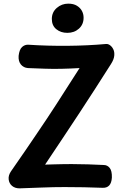

<svg xmlns="http://www.w3.org/2000/svg" viewBox="-20 -1019 683 1052"><path d="M133 -646Q109 -648 94.5 -665.5Q80 -683 82 -713Q86 -748 101 -761.5Q116 -775 135 -774Q241 -767 351 -768Q461 -769 561 -778Q572 -779 583 -771Q594 -763 601 -748.5Q608 -734 606 -713.5Q604 -693 588 -668Q544 -599 502 -533.5Q460 -468 416.5 -402Q373 -336 326.5 -266Q280 -196 227 -117Q255 -118 277 -118.5Q299 -119 321.5 -119.5Q344 -120 372 -120Q419 -120 462.5 -118.5Q506 -117 548 -115Q568 -115 581 -99Q594 -83 593 -46Q591 -16 578 -2.5Q565 11 542 10Q490 8 439.5 7Q389 6 334 6Q273 6 211 8.5Q149 11 87 13Q62 13 46 -0.5Q30 -14 27.5 -36Q25 -58 40 -80Q86 -146 120.5 -196.5Q155 -247 183 -288.5Q211 -330 236.5 -368Q262 -406 288 -446.5Q314 -487 345 -535.5Q376 -584 416 -646Q362 -643 316.5 -642Q271 -641 227 -642.5Q183 -644 133 -646ZM349 -839Q313 -839 288.5 -859Q264 -879 264 -915Q264 -952 291 -975.5Q318 -999 354 -999Q383 -999 401.5 -987.5Q420 -976 429 -959Q438 -942 438 -922Q438 -885 412.5 -862Q387 -839 349 -839Z"/></svg>

Font: Playpen Sans SemiBold
Style: Regular
Weight: 600
Designer: Laura Meseguer, Veronika Burian, José Scaglione
Foundry: TypeTogether
Version: Version 1.001